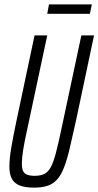

<svg xmlns="http://www.w3.org/2000/svg" viewBox="-20 -850 450 878"><path d="M135 8Q96 8 71 -1.5Q46 -11 34.5 -32Q23 -53 23 -88Q23 -124 31.5 -174.5Q40 -225 55 -296L138 -688H196L105 -261Q92 -203 86 -165Q80 -127 80 -103Q80 -80 85.5 -68Q91 -56 104.5 -51Q118 -46 138 -46Q166 -46 183.5 -55Q201 -64 213 -87Q225 -110 236 -152Q247 -194 261 -261L352 -688H410L327 -296Q311 -223 298.5 -170.5Q286 -118 272.5 -83.5Q259 -49 241 -29Q223 -9 197.5 -0.5Q172 8 135 8ZM196 -787 204 -830H400L391 -787Z"/></svg>

Font: Saira UltraCondensed
Style: Italic
Weight: 400
Width: 1
Italic angle: -12°
Designer: Hector Gatti with collaboration of the Omnibus-Type team
Foundry: Omnibus-Type
Version: Version 1.101